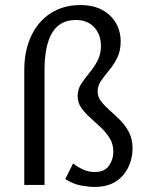

<svg xmlns="http://www.w3.org/2000/svg" viewBox="-20 -731 583 759"><path d="M354 8Q332 8 301 2.5Q270 -3 238 -23L269 -85Q285 -72 307 -61.5Q329 -51 355 -51Q393 -51 410.5 -75.5Q428 -100 428 -131Q428 -162 413.5 -185Q399 -208 378.5 -227.5Q358 -247 337 -265.5Q316 -284 301.5 -304.5Q287 -325 287 -351Q287 -378 301 -399.5Q315 -421 333 -442.5Q351 -464 365 -490Q379 -516 379 -549Q379 -594 352.5 -623Q326 -652 280 -652Q217 -652 186.5 -602Q156 -552 156 -453V0H76V-455Q76 -530 103 -588Q130 -646 180 -678.5Q230 -711 298 -711Q348 -711 383.5 -692Q419 -673 438 -640.5Q457 -608 457 -567Q457 -529 443 -501.5Q429 -474 411 -452.5Q393 -431 379.5 -411.5Q366 -392 366 -369Q366 -348 380 -330Q394 -312 414 -294.5Q434 -277 455 -256Q476 -235 490 -208Q504 -181 504 -144Q504 -116 495 -89Q486 -62 468 -40Q450 -18 422 -5Q394 8 354 8Z"/></svg>

Font: Ysabeau Office Medium
Style: Regular
Weight: 500
Designer: Christian Thalmann (Catharsis Fonts)
Version: Version 2.001;gftools[0.9.30]; featfreeze: tnum,lnum,ss02